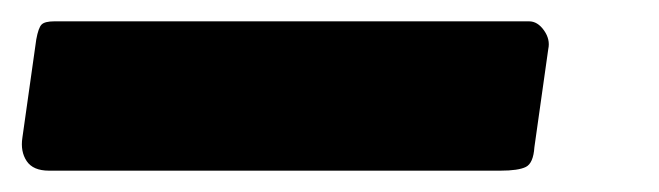

<svg xmlns="http://www.w3.org/2000/svg" viewBox="-36 0 618 180"><path d="M465 138Q464 153 457 156.5Q450 160 433 160H10Q-5 160 -11 151Q-17 142 -15 129L-2 37Q0 26 3 23Q6 20 15 20H460Q468 20 474 28.5Q480 37 478 46Z"/></svg>

Font: Libre Franklin Thin Black
Style: Italic
Weight: 900
Italic angle: -8°
Version: Version 2.000